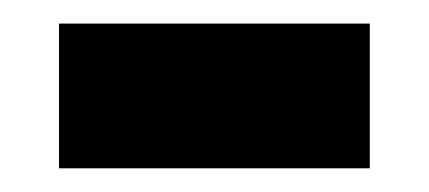

<svg xmlns="http://www.w3.org/2000/svg" viewBox="-20 -349 362 162"><path d="M292 -207V-329.1H29.8V-207Z"/></svg>

Font: Open Sans bold
Style: Bold
Weight: 700
Foundry: Ascender Corporation
Version: Version 1.100;PS 001.100;hotconv 1.0.88;makeotf.lib2.5.64775